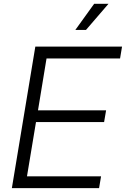

<svg xmlns="http://www.w3.org/2000/svg" viewBox="-20 -967 647 987"><path d="M41 0 161.6 -727.5H607.4L597.2 -666.5H219.2L175.3 -399.9H525.4L515.1 -339.4H165L118.7 -60.5H499.5L489.3 0ZM367.2 -813 463.9 -947.3H537.6L421.9 -813Z"/></svg>

Font: Inter 24pt Light
Style: Italic
Weight: 300
Italic angle: -9.3988°
Designer: Rasmus Andersson
Foundry: rsms
Version: Version 4.001;git-66647c0bb